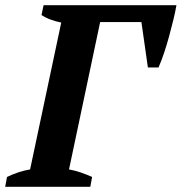

<svg xmlns="http://www.w3.org/2000/svg" viewBox="-44 -720 700 740"><path d="M222 -67Q245 -63 268 -55Q291 -47 311 -38L304 0H-24L-17 -38Q29 -60 72 -67L192 -633Q172 -637 152.5 -644Q133 -651 116 -662L124 -700H636Q632 -676 624.5 -645Q617 -614 608 -581Q599 -548 588.5 -516.5Q578 -485 567 -460H526L501 -635H342Z"/></svg>

Font: PT Serif
Style: Bold Italic
Weight: 700
Italic angle: -12°
Designer: A.Korolkova, O.Umpeleva, V.Yefimov
Foundry: ParaType Ltd
Version: Version 1.000W OFL